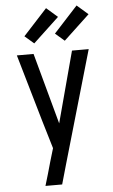

<svg xmlns="http://www.w3.org/2000/svg" viewBox="-64 -809 627 1065"><g transform="rotate(-5 250.0 -276.0)"><path d="M145 215Q155 182 164.5 149.5Q174 117 183 84L205 10L159 -144L50 -520H143L251 -124L357 -520H450L269 106L238 215ZM322 -578 271 -622 404 -767 466 -713ZM152 -578 101 -622 234 -767 296 -713Z"/></g></svg>

Font: Iosevka Bendy Medium
Style: Regular
Weight: 500
Monospace: yes
Designer: Belleve Invis
Foundry: Belleve Invis
Version: Version 30.1.2